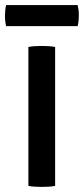

<svg xmlns="http://www.w3.org/2000/svg" viewBox="-24 -730 330 754"><path d="M87.5 -545.5Q99 -548 114.2 -548.8Q129.5 -549.5 140.5 -549.5Q152.5 -549.5 166.2 -548.8Q180 -548 192.5 -545.5V0Q180 2.5 166.2 3.2Q152.5 4 140.5 4Q129.5 4 114.2 3.2Q99 2.5 87.5 0ZM0 -627.5Q-4.5 -646 -4.5 -668Q-4.5 -690 0 -710H281Q283.5 -699.5 284.5 -690.8Q285.5 -682 285.5 -669Q285.5 -646.5 281 -627.5Z"/></svg>

Font: Signika SC
Style: Regular
Weight: 400
Designer: Anna Giedryś
Foundry: Anna Giedryś
Version: Version 2.000; ttfautohint (v1.8.3) -l 8 -r 50 -G 200 -x 9 -